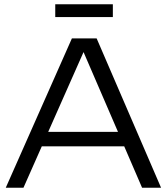

<svg xmlns="http://www.w3.org/2000/svg" viewBox="-20 -880 782 900"><path d="M509 -800V-860H239V-800ZM7 0H90L175.9 -194H562.3L646 0H735L433 -700H317ZM206 -262 371.6 -635.9 533 -262Z"/></svg>

Font: Resamitz
Style: Bold
Weight: 700
Designer: gluk
Foundry: gluk
Version: Version 0.047